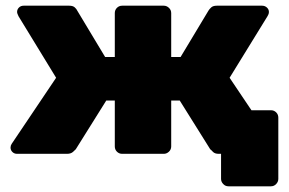

<svg xmlns="http://www.w3.org/2000/svg" viewBox="-20 -540 1013 674"><path d="M782 114Q771 114 763.5 106Q756 98 756 88V0H751L689 -153H931Q942 -153 949.5 -145.5Q957 -138 957 -127V88Q957 98 949.5 106Q942 114 931 114ZM40 0Q30 0 23.5 -6.5Q17 -13 17 -22Q17 -29 21 -35L177 -267L45 -483Q44 -486 42 -490Q40 -494 40 -498Q40 -507 46.5 -513.5Q53 -520 63 -520H223Q236 -520 242.5 -514Q249 -508 251 -503L349 -340H383V-494Q383 -505 390.5 -512.5Q398 -520 409 -520H555Q565 -520 573 -512.5Q581 -505 581 -494V-340H614L712 -503Q715 -508 721.5 -514Q728 -520 741 -520H900Q910 -520 917 -513.5Q924 -507 924 -498Q924 -494 922.5 -490Q921 -486 919 -483L786 -267L942 -35Q947 -29 947 -22Q947 -13 940 -6.5Q933 0 924 0H748Q734 0 727.5 -7Q721 -14 718 -16L611 -187H581V-26Q581 -15 573 -7.5Q565 0 555 0H409Q398 0 390.5 -7.5Q383 -15 383 -26V-187H353L246 -16Q244 -14 236.5 -7Q229 0 215 0Z"/></svg>

Font: Rubik ExtraBold
Style: Regular
Weight: 800
Designer: Hubert and Fischer
Foundry: Hubert and Fischer
Version: Version 2.300;gftools[0.9.30]